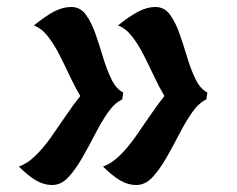

<svg xmlns="http://www.w3.org/2000/svg" viewBox="-20 -592 678 550"><path d="M571 -307Q549 -297 530 -269.5Q511 -242 493 -207Q475 -172 456 -139Q437 -106 416.5 -84Q396 -62 370 -62Q347 -62 324.5 -75Q302 -88 275 -115Q299 -123 322.5 -146Q346 -169 367.5 -199.5Q389 -230 410 -261Q431 -292 451 -317Q436 -342 421.5 -373Q407 -404 391.5 -434.5Q376 -465 358 -488Q340 -511 318 -519Q351 -546 376.5 -559Q402 -572 425 -572Q451 -572 467 -550Q483 -528 494.5 -495Q506 -462 516.5 -427Q527 -392 540.5 -364.5Q554 -337 574 -327ZM330 -307Q308 -297 289 -269.5Q270 -242 252 -207Q234 -172 215 -139Q196 -106 175.5 -84Q155 -62 129 -62Q106 -62 83.5 -75Q61 -88 34 -115Q58 -123 81.5 -146Q105 -169 126.5 -199.5Q148 -230 169 -261Q190 -292 210 -317Q195 -342 180.5 -373Q166 -404 150.5 -434.5Q135 -465 117 -488Q99 -511 77 -519Q110 -546 135 -559Q160 -572 184 -572Q210 -572 226 -550Q242 -528 253.5 -495Q265 -462 275.5 -427Q286 -392 299.5 -364.5Q313 -337 333 -327Z"/></svg>

Font: Merienda SemiBold
Style: Regular
Weight: 600
Designer: Eduardo Rodriguez Tunni
Foundry: Eduardo Rodriguez Tunni
Version: Version 2.001; ttfautohint (v1.8.4.7-5d5b)